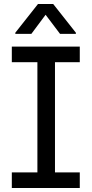

<svg xmlns="http://www.w3.org/2000/svg" viewBox="-20 -940 459 960"><path d="M39.1 -707H378.9V-628.9H254.9V-78.1H378.9V0H39.1V-78.1H167V-628.9H39.1ZM208 -866.2 136.7 -770.5H56.6V-776.4L169.9 -919.9H246.1L359.4 -776.4V-770.5H280.3Z"/></svg>

Font: Pretendard GOV
Style: Regular
Weight: 400
Designer: Base glyphs from Inter by Rasmus Andersson; Hangeul glyphs from Noto Sans CJK(Source Han Sans) by Jang Soo-young and Kan
Foundry: Kil Hyung-jin
Version: Version 1.309